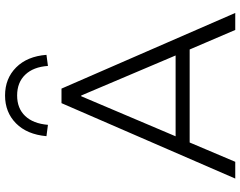

<svg xmlns="http://www.w3.org/2000/svg" viewBox="-118 -856 974 779"><g transform="rotate(-90 369.5 -467.0)"><path d="M34 0 340 -705H399L706 0H637L550 -203L586 -185H153L188 -203L102 0ZM368 -625 200 -229 176 -242H562L539 -229L371 -625ZM252 -760 206 -766Q213 -845 258 -889.5Q303 -934 371 -934Q440 -934 485 -889Q530 -844 536 -766L491 -760Q487 -819 455.5 -852Q424 -885 371 -885Q319 -885 288 -852.5Q257 -820 252 -760Z"/></g></svg>

Font: Nunito Sans 10pt Light
Style: Regular
Weight: 300
Designer: Vernon Adams
Foundry: Vernon Adams
Version: Version 3.101;gftools[0.9.27]